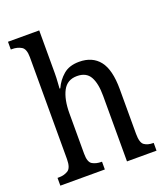

<svg xmlns="http://www.w3.org/2000/svg" viewBox="-139 -856 825 953"><g transform="rotate(-20 273.5 -380.0)"><path d="M15 0V-41H23Q50 -41 70.5 -53.5Q91 -66 91 -113V-651Q91 -695 70 -707Q49 -719 23 -719H15V-760H180V-534Q180 -509 178 -484Q176 -459 176 -454H180Q197 -492 228.5 -519Q260 -546 312 -546Q382 -546 419 -499Q456 -452 456 -349V-113Q456 -66 474 -53.5Q492 -41 521 -41H523V0H367V-346Q367 -412 347 -447.5Q327 -483 278 -483Q226 -483 203 -439Q180 -395 180 -321V-108Q180 -64 199.5 -52.5Q219 -41 248 -41H250V0Z"/></g></svg>

Font: Noto Serif Hebrew Condensed
Style: Regular
Weight: 400
Width: 3
Designer: Monotype Design Team
Foundry: Monotype Imaging Inc.
Version: Version 2.004; ttfautohint (v1.8.4.7-5d5b)